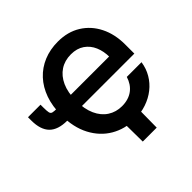

<svg xmlns="http://www.w3.org/2000/svg" viewBox="-215 -946 1312 1312"><g transform="rotate(-45 441.0 -290.0)"><path d="M516.1 9.8Q420.9 9.8 344.7 -34.9Q268.6 -79.6 224.4 -163.6Q180.2 -247.6 180.2 -364.7Q180.2 -451.2 204.6 -519.8Q229 -588.4 274.2 -637Q319.3 -685.5 381.6 -711.4Q443.8 -737.3 520 -737.3Q614.7 -737.3 684.6 -693.8Q754.4 -650.4 792.7 -574Q831.1 -497.6 831.1 -398.4V-309.6H280.8V-417.5H726.1L695.3 -412.6Q695.3 -467.8 676 -513.2Q656.7 -558.6 617.7 -585.7Q578.6 -612.8 521 -612.8Q460.9 -612.8 416.3 -583.5Q371.6 -554.2 346.4 -498.8Q321.3 -443.4 321.3 -363.3Q321.3 -283.7 346.4 -228Q371.6 -172.4 416.3 -143.6Q460.9 -114.7 518.1 -114.7Q549.8 -114.7 576.4 -122.8Q603 -130.9 623.8 -146.5Q644.5 -162.1 659.2 -184.1Q673.8 -206.1 682.1 -233.4H824.2Q816.4 -179.7 790.3 -135.3Q764.2 -90.8 723.1 -58.3Q682.1 -25.9 629.6 -8.1Q577.1 9.8 516.1 9.8ZM9.8 -516.1H130.9V-489.7Q130.9 -454.6 134.3 -439.7Q137.7 -424.8 150.9 -421.4Q164.1 -418 192.9 -418H216.8V-309.6H183.6Q94.7 -309.6 52.2 -352.5Q9.8 -395.5 9.8 -484.4ZM446.8 156.2 444.8 -31.2H583.5L581.5 156.2Z"/></g></svg>

Font: Inter
Style: 650
Weight: 650
Designer: Rasmus Andersson
Foundry: rsms
Version: Version 4.001;git-66647c0bb